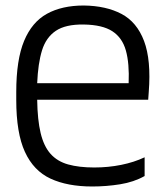

<svg xmlns="http://www.w3.org/2000/svg" viewBox="-20 -666 596 697"><path d="M315 11Q225 11 163.5 -17.5Q102 -46 70.5 -114.5Q39 -183 39 -303V-332Q39 -449 67.5 -517.5Q96 -586 150.5 -616Q205 -646 284 -646Q365 -645 421 -615.5Q477 -586 503 -517Q529 -448 520 -332L518 -304H115Q116 -231 127.5 -183Q139 -135 163.5 -107.5Q188 -80 227.5 -69Q267 -58 322 -58Q373 -58 420 -67.5Q467 -77 505 -95V-27Q466 -5 416 3Q366 11 315 11ZM115 -364H447Q450 -436 437 -482.5Q424 -529 388 -552.5Q352 -576 284 -577Q218 -578 182.5 -554Q147 -530 132.5 -483Q118 -436 115 -364Z"/></svg>

Font: Matangi Medium
Style: Regular
Weight: 500
Designer: Prashant Pant
Foundry: The Graphic Ant
Version: Version 3.002